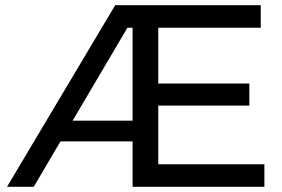

<svg xmlns="http://www.w3.org/2000/svg" viewBox="-20 -720 1086 740"><path d="M999 -87H590V-313H941V-398H590V-613H985V-700H424L7 0H110L213 -175H491V0H999ZM491 -255H260L471 -613H491Z"/></svg>

Font: Rookery
Style: Regular
Weight: 400
Designer: Ryan Kimball / Julieta Ulanovsky
Foundry: Motorola Mobility LLC.
Version: Version 1.0